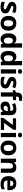

<svg xmlns="http://www.w3.org/2000/svg" viewBox="3013 -3818 815 6881"><g transform="rotate(90 3420.5 -377.5)"><path d="M460 -161Q460 -109 435.5 -70.5Q411 -32 361 -11Q311 10 234 10Q176 10 132 2.5Q88 -5 47 -22V-147Q91 -126 142 -114Q193 -102 230 -102Q276 -102 296.5 -115Q317 -128 317 -150Q317 -165 307 -177Q297 -189 270 -202Q243 -215 194 -234Q145 -254 112 -275.5Q79 -297 62.5 -327Q46 -357 46 -402Q46 -477 105.5 -516.5Q165 -556 263 -556Q316 -556 361.5 -545Q407 -534 453 -514L410 -411Q372 -428 332 -439Q292 -450 261 -450Q227 -450 208 -439.5Q189 -429 189 -410Q189 -396 199.5 -385Q210 -374 236.5 -362Q263 -350 311 -331Q360 -312 393 -290.5Q426 -269 443 -238.5Q460 -208 460 -161Z M1079 -274Q1079 -206 1060.5 -153Q1042 -100 1007.5 -64Q973 -28 924 -9Q875 10 813 10Q755 10 707 -9Q659 -28 624 -64Q589 -100 569 -153Q549 -206 549 -274Q549 -365 581 -428Q613 -491 673 -523.5Q733 -556 816 -556Q893 -556 952 -523.5Q1011 -491 1045 -428Q1079 -365 1079 -274ZM703 -274Q703 -221 714.5 -183Q726 -145 750.5 -125Q775 -105 815 -105Q854 -105 878.5 -125Q903 -145 914 -183Q925 -221 925 -274Q925 -328 913.5 -365Q902 -402 878 -421.5Q854 -441 814 -441Q756 -441 729.5 -398Q703 -355 703 -274Z M1379 10Q1289 10 1231.5 -61.5Q1174 -133 1174 -272Q1174 -413 1232 -484.5Q1290 -556 1384 -556Q1423 -556 1451.5 -545.5Q1480 -535 1501.5 -517Q1523 -499 1537 -476H1542Q1539 -494 1536.5 -526.5Q1534 -559 1534 -586V-760H1686V0H1570L1540 -71H1534Q1520 -48 1499 -30Q1478 -12 1448.5 -1Q1419 10 1379 10ZM1432 -111Q1494 -111 1519 -146.5Q1544 -182 1544 -255V-271Q1544 -350 1520 -392Q1496 -434 1431 -434Q1382 -434 1354.5 -392Q1327 -350 1327 -270Q1327 -190 1354.5 -150.5Q1382 -111 1432 -111Z M2011 10Q1921 10 1863.5 -61.5Q1806 -133 1806 -272Q1806 -413 1864 -484.5Q1922 -556 2016 -556Q2055 -556 2083.5 -545.5Q2112 -535 2133.5 -517Q2155 -499 2169 -476H2174Q2171 -494 2168.5 -526.5Q2166 -559 2166 -586V-760H2318V0H2202L2172 -71H2166Q2152 -48 2131 -30Q2110 -12 2080.5 -1Q2051 10 2011 10ZM2064 -111Q2126 -111 2151 -146.5Q2176 -182 2176 -255V-271Q2176 -350 2152 -392Q2128 -434 2063 -434Q2014 -434 1986.5 -392Q1959 -350 1959 -270Q1959 -190 1986.5 -150.5Q2014 -111 2064 -111Z M2616 -546V0H2465V-546ZM2541 -761Q2574 -761 2598.5 -745.5Q2623 -730 2623 -687Q2623 -646 2598.5 -630Q2574 -614 2541 -614Q2507 -614 2483 -630Q2459 -646 2459 -687Q2459 -730 2483 -745.5Q2507 -761 2541 -761Z M3150 -161Q3150 -109 3125.5 -70.5Q3101 -32 3051 -11Q3001 10 2924 10Q2866 10 2822 2.5Q2778 -5 2737 -22V-147Q2781 -126 2832 -114Q2883 -102 2920 -102Q2966 -102 2986.5 -115Q3007 -128 3007 -150Q3007 -165 2997 -177Q2987 -189 2960 -202Q2933 -215 2884 -234Q2835 -254 2802 -275.5Q2769 -297 2752.5 -327Q2736 -357 2736 -402Q2736 -477 2795.5 -516.5Q2855 -556 2953 -556Q3006 -556 3051.5 -545Q3097 -534 3143 -514L3100 -411Q3062 -428 3022 -439Q2982 -450 2951 -450Q2917 -450 2898 -439.5Q2879 -429 2879 -410Q2879 -396 2889.5 -385Q2900 -374 2926.5 -362Q2953 -350 3001 -331Q3050 -312 3083 -290.5Q3116 -269 3133 -238.5Q3150 -208 3150 -161Z M3568 -433H3443V0H3292V-433H3211V-506L3295 -546V-564Q3295 -670 3339.5 -717.5Q3384 -765 3477 -765Q3516 -765 3548 -759Q3580 -753 3610 -742L3576 -640Q3561 -644 3542.5 -648Q3524 -652 3503 -652Q3472 -652 3457.5 -632Q3443 -612 3443 -569V-546H3568Z M3895 -556Q3998 -556 4052 -507.5Q4106 -459 4106 -364V0H4001L3972 -74H3968Q3945 -45 3920.5 -26Q3896 -7 3864 1.5Q3832 10 3786 10Q3738 10 3700 -8.5Q3662 -27 3640 -65Q3618 -103 3618 -161Q3618 -247 3680 -290Q3742 -333 3865 -338L3956 -341V-358Q3956 -407 3934 -426.5Q3912 -446 3872 -446Q3835 -446 3796 -434Q3757 -422 3719 -405L3675 -508Q3718 -530 3773.5 -543Q3829 -556 3895 -556ZM3899 -250Q3828 -248 3800 -227Q3772 -206 3772 -168Q3772 -133 3791.5 -116.5Q3811 -100 3843 -100Q3891 -100 3923.5 -128Q3956 -156 3956 -208V-253Z M4639 0H4207V-89L4459 -431H4221V-546H4630V-449L4385 -116H4639Z M4895 -546V0H4744V-546ZM4820 -761Q4853 -761 4877.5 -745.5Q4902 -730 4902 -687Q4902 -646 4877.5 -630Q4853 -614 4820 -614Q4786 -614 4762 -630Q4738 -646 4738 -687Q4738 -730 4762 -745.5Q4786 -761 4820 -761Z M5546 -274Q5546 -206 5527.5 -153Q5509 -100 5474.5 -64Q5440 -28 5391 -9Q5342 10 5280 10Q5222 10 5174 -9Q5126 -28 5091 -64Q5056 -100 5036 -153Q5016 -206 5016 -274Q5016 -365 5048 -428Q5080 -491 5140 -523.5Q5200 -556 5283 -556Q5360 -556 5419 -523.5Q5478 -491 5512 -428Q5546 -365 5546 -274ZM5170 -274Q5170 -221 5181.5 -183Q5193 -145 5217.5 -125Q5242 -105 5282 -105Q5321 -105 5345.5 -125Q5370 -145 5381 -183Q5392 -221 5392 -274Q5392 -328 5380.5 -365Q5369 -402 5345 -421.5Q5321 -441 5281 -441Q5223 -441 5196.5 -398Q5170 -355 5170 -274Z M5979 -556Q6069 -556 6121 -509Q6173 -462 6173 -356V0H6023V-318Q6023 -377 6001.5 -406.5Q5980 -436 5935 -436Q5867 -436 5842.5 -389.5Q5818 -343 5818 -256V0H5667V-546H5783L5804 -473H5810Q5828 -500 5853.5 -518.5Q5879 -537 5910.5 -546.5Q5942 -556 5979 -556Z M6550 -556Q6626 -556 6681 -527.5Q6736 -499 6765.5 -443.5Q6795 -388 6795 -308V-235H6444Q6446 -173 6482 -137.5Q6518 -102 6585 -102Q6636 -102 6678 -112Q6720 -122 6764 -142V-29Q6724 -9 6679.5 0.5Q6635 10 6569 10Q6488 10 6425.5 -20Q6363 -50 6327 -112.5Q6291 -175 6291 -269Q6291 -365 6323.5 -428.5Q6356 -492 6414.5 -524Q6473 -556 6550 -556ZM6554 -449Q6509 -449 6481 -420.5Q6453 -392 6448 -336H6654Q6654 -369 6643 -394Q6632 -419 6609.5 -434Q6587 -449 6554 -449Z"/></g></svg>

Font: Noto Sans Lao Looped
Style: Bold
Weight: 700
Designer: Mark Frömberg, Ben Mitchell
Foundry: The Fontpad Ltd
Version: Version 1.001